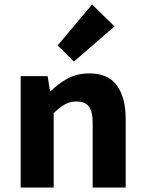

<svg xmlns="http://www.w3.org/2000/svg" viewBox="-20 -835 640 855"><path d="M72.1 0V-496.1H192L202.6 -429.8H206.6Q238.9 -462 280.7 -485Q322.5 -508.1 378 -508.1Q461.9 -508.1 500.8 -454.1Q539.7 -400.1 539.7 -306.2V0H392.7V-287.4Q392.7 -337 376.4 -359.9Q360.1 -382.9 319.5 -382.9Q290.2 -382.9 267.8 -369.6Q245.4 -356.4 219.1 -331.2V0ZM309.1 -560.8 236.7 -632.8 390.1 -815.2 489.9 -717.4Z"/></svg>

Font: Source Code Pro ExtraLight
Style: Regular
Weight: 200
Monospace: yes
Designer: Paul D. Hunt, Teo Tuominen
Foundry: Adobe
Version: Version 1.026;hotconv 1.1.0;makeotfexe 2.6.0